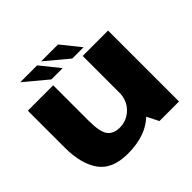

<svg xmlns="http://www.w3.org/2000/svg" viewBox="-179 -934 1131 1131"><g transform="rotate(-45 386.5 -369.0)"><path d="M546 0H709V-591H497.5V-96.5ZM252.5 -591.5H41V-284Q41 -148 95.8 -71.5Q150.5 5 279.5 5Q436.5 5 519.2 -83.8Q602 -172.5 602 -249.5L498.5 -294Q498.5 -223 455.8 -180.2Q413 -137.5 355 -137.5Q302 -137.5 277.2 -170Q252.5 -202.5 252.5 -296.5ZM443.5 -623.5H537.5L442.5 -741.5H302ZM269.5 -623.5H363.5L268.5 -741.5H128Z"/></g></svg>

Font: Anybody SemiExpanded ExtraBold
Style: Regular
Weight: 800
Width: 6
Version: Version 1.113;gftools[0.9.25]